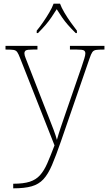

<svg xmlns="http://www.w3.org/2000/svg" viewBox="-20 -786 589 1046"><path d="M52 215Q108 215 142 204Q176 193 198 168.5Q220 144 237.5 104Q255 64 277 6L90 -468Q81 -492 74 -502Q67 -512 54 -514Q41 -516 13 -516H10V-536H184V-516H159Q128 -516 120.5 -511Q113 -506 113 -495Q113 -485 120.5 -467Q128 -449 144 -407L220 -212Q232 -181 246 -146Q260 -111 272 -79Q284 -47 290 -24Q299 -56 310.5 -90.5Q322 -125 338 -171L425 -423Q433 -447 439 -466Q445 -485 445 -495Q445 -506 437.5 -511Q430 -516 399 -516H361V-536H549V-516H545Q517 -516 503.5 -514Q490 -512 483 -502Q476 -492 468 -468L312 -16Q285 62 263.5 112.5Q242 163 216.5 190.5Q191 218 152.5 229Q114 240 53 240H52ZM180 -619Q196 -638 214 -664Q232 -690 248 -717Q264 -744 272 -766H307Q315 -744 331 -717Q347 -690 365.5 -664Q384 -638 399 -619V-606H392Q367 -631 349.5 -651Q332 -671 318 -691.5Q304 -712 289 -736Q274 -712 260 -691.5Q246 -671 229 -651Q212 -631 187 -606H180Z"/></svg>

Font: Noto Serif Bengali Thin
Style: Regular
Weight: 250
Version: Version 2.003